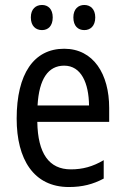

<svg xmlns="http://www.w3.org/2000/svg" viewBox="-20 -835 502 772"><path d="M104 -765C104 -730 124 -714 149 -714C173 -714 192 -730 192 -765C192 -799 173 -815 149 -815C124 -815 104 -799 104 -765ZM275 -765C275 -730 294 -714 319 -714C343 -714 363 -730 363 -765C363 -799 343 -815 319 -815C295 -815 275 -799 275 -765ZM238 -639C116 -639 47 -538 47 -358C47 -195 115 -83 257 -83C311 -83 354 -94 397 -117V-191C353 -165 312 -154 265 -154C177 -154 132 -218 130 -345H419V-401C419 -537 356 -639 238 -639ZM238 -571C307 -571 337 -500 338 -411H131C137 -518 174 -571 238 -571Z"/></svg>

Font: Noto Sans Kannada UI Condensed
Style: Regular
Weight: 400
Width: 3
Designer: Jelle Bosma - Monotype Design Team
Foundry: Monotype Imaging Inc.
Version: Version 2.005